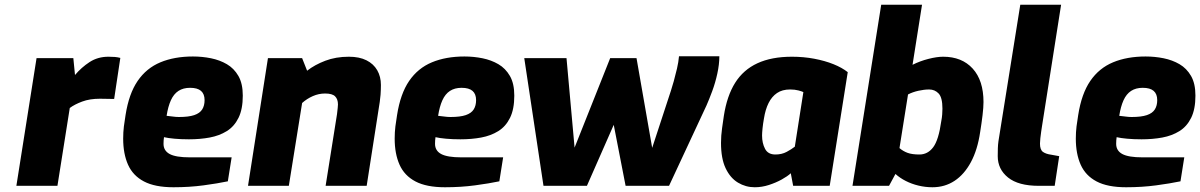

<svg xmlns="http://www.w3.org/2000/svg" viewBox="-20 -783 5057 809"><path d="M49 0 134 -538H289L296 -467Q323 -499 357.5 -521.5Q392 -544 437 -544Q452 -544 464 -543Q476 -542 487 -539L461 -366Q447 -366 431.5 -366.5Q416 -367 401 -367Q358 -367 326 -355Q294 -343 274 -328L222 0Z M711 6Q633 6 586.5 -18.5Q540 -43 519.5 -89Q499 -135 499 -199Q499 -226 502 -250.5Q505 -275 509 -298Q523 -388 560 -442Q597 -496 656 -520.5Q715 -545 793 -545Q832 -545 869 -537.5Q906 -530 936 -512.5Q966 -495 984.5 -463Q1003 -431 1003 -380Q1003 -323 985 -286.5Q967 -250 935.5 -230.5Q904 -211 863.5 -203.5Q823 -196 776 -196Q743 -196 715.5 -198.5Q688 -201 671 -205Q670 -199 669.5 -191.5Q669 -184 669 -177Q669 -148 695 -134Q721 -120 780 -120H956L940 -19Q897 -10 837.5 -2Q778 6 711 6ZM734 -290Q775 -290 798.5 -298Q822 -306 832 -322Q842 -338 842 -361Q842 -387 827 -400Q812 -413 781 -413Q752 -413 732 -400Q712 -387 700 -360.5Q688 -334 682 -295Q694 -294 707.5 -292Q721 -290 734 -290Z M1025 0 1109 -538H1253L1274 -485Q1306 -510 1350.5 -527Q1395 -544 1450 -544Q1494 -544 1524 -529Q1554 -514 1569.5 -487Q1585 -460 1585 -425Q1585 -407 1583.5 -384Q1582 -361 1573 -308L1525 0H1352L1400 -302Q1402 -319 1403 -328.5Q1404 -338 1404 -343Q1404 -365 1392 -377Q1380 -389 1350 -389Q1323 -389 1298 -378Q1273 -367 1253 -349L1197 0Z M1855 6Q1777 6 1730.5 -18.5Q1684 -43 1663.5 -89Q1643 -135 1643 -199Q1643 -226 1646 -250.5Q1649 -275 1653 -298Q1667 -388 1704 -442Q1741 -496 1800 -520.5Q1859 -545 1937 -545Q1976 -545 2013 -537.5Q2050 -530 2080 -512.5Q2110 -495 2128.5 -463Q2147 -431 2147 -380Q2147 -323 2129 -286.5Q2111 -250 2079.5 -230.5Q2048 -211 2007.5 -203.5Q1967 -196 1920 -196Q1887 -196 1859.5 -198.5Q1832 -201 1815 -205Q1814 -199 1813.5 -191.5Q1813 -184 1813 -177Q1813 -148 1839 -134Q1865 -120 1924 -120H2100L2084 -19Q2041 -10 1981.5 -2Q1922 6 1855 6ZM1878 -290Q1919 -290 1942.5 -298Q1966 -306 1976 -322Q1986 -338 1986 -361Q1986 -387 1971 -400Q1956 -413 1925 -413Q1896 -413 1876 -400Q1856 -387 1844 -360.5Q1832 -334 1826 -295Q1838 -294 1851.5 -292Q1865 -290 1878 -290Z M2270 0 2189 -538H2367L2401 -161L2551 -538H2662L2728 -160L2807 -401Q2812 -416 2819 -441Q2826 -466 2832.5 -494Q2839 -522 2841 -546H3011Q3011 -512 3002.5 -473Q2994 -434 2981 -399Q2968 -364 2957 -339L2799 0H2616L2566 -257L2453 0Z M3160 6Q3122 6 3089.5 -13.5Q3057 -33 3037.5 -74Q3018 -115 3018 -181Q3018 -211 3022.5 -243Q3027 -275 3030 -295Q3043 -379 3077.5 -434Q3112 -489 3171.5 -516.5Q3231 -544 3317 -544Q3366 -544 3411 -535.5Q3456 -527 3492 -512.5Q3528 -498 3552 -479L3476 0H3322L3312 -53Q3298 -40 3273.5 -26.5Q3249 -13 3219.5 -3.5Q3190 6 3160 6ZM3247 -132Q3274 -132 3294.5 -143Q3315 -154 3329 -165L3365 -395Q3359 -398 3344 -402Q3329 -406 3309 -406Q3276 -406 3254 -391Q3232 -376 3218.5 -349Q3205 -322 3199 -284Q3195 -262 3193 -242.5Q3191 -223 3191 -212Q3191 -180 3203.5 -156Q3216 -132 3247 -132Z M3909 6Q3879 6 3850 -1Q3821 -8 3796.5 -20.5Q3772 -33 3753 -50L3726 0H3572L3693 -763H3865L3825 -510Q3857 -526 3892.5 -535Q3928 -544 3954 -544Q4033 -544 4078.5 -494Q4124 -444 4124 -353Q4124 -331 4120 -297.5Q4116 -264 4110 -227Q4099 -152 4071 -100Q4043 -48 4002 -21Q3961 6 3909 6ZM3854 -132Q3889 -132 3912 -162.5Q3935 -193 3946 -272Q3949 -287 3950 -301Q3951 -315 3951 -325Q3951 -372 3935 -389Q3919 -406 3895 -406Q3874 -406 3849.5 -400.5Q3825 -395 3806 -385L3770 -159Q3785 -146 3804 -139Q3823 -132 3854 -132Z M4357 0Q4271 0 4227.5 -35Q4184 -70 4184 -125Q4184 -143 4184.5 -158.5Q4185 -174 4187 -188L4279 -763H4451L4370 -248Q4369 -242 4367 -228Q4365 -214 4363.5 -200.5Q4362 -187 4362 -178Q4362 -152 4374.5 -143Q4387 -134 4410 -131L4443 -125L4424 0Z M4725 6Q4647 6 4600.5 -18.5Q4554 -43 4533.5 -89Q4513 -135 4513 -199Q4513 -226 4516 -250.5Q4519 -275 4523 -298Q4537 -388 4574 -442Q4611 -496 4670 -520.5Q4729 -545 4807 -545Q4846 -545 4883 -537.5Q4920 -530 4950 -512.5Q4980 -495 4998.5 -463Q5017 -431 5017 -380Q5017 -323 4999 -286.5Q4981 -250 4949.5 -230.5Q4918 -211 4877.5 -203.5Q4837 -196 4790 -196Q4757 -196 4729.5 -198.5Q4702 -201 4685 -205Q4684 -199 4683.5 -191.5Q4683 -184 4683 -177Q4683 -148 4709 -134Q4735 -120 4794 -120H4970L4954 -19Q4911 -10 4851.5 -2Q4792 6 4725 6ZM4748 -290Q4789 -290 4812.5 -298Q4836 -306 4846 -322Q4856 -338 4856 -361Q4856 -387 4841 -400Q4826 -413 4795 -413Q4766 -413 4746 -400Q4726 -387 4714 -360.5Q4702 -334 4696 -295Q4708 -294 4721.5 -292Q4735 -290 4748 -290Z"/></svg>

Font: Exo Thin ExtraBold
Style: Italic
Weight: 800
Italic angle: -9°
Version: Version 2.000